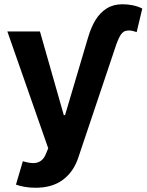

<svg xmlns="http://www.w3.org/2000/svg" viewBox="-20 -677 684 896"><path d="M54.5 184.5 86.6 75.4Q114.4 83.8 135 84.1Q155.6 84.3 170.9 73.4Q186.3 62.6 195.6 37.9L205.1 15L14.3 -530.3H166.4L277.7 -139.8H283.6L391.4 -503.4Q405.4 -550.7 426.3 -584.6Q447.2 -618.5 478.3 -637.8Q509.4 -657.1 551.1 -657.1Q576.9 -657.1 600.6 -652.1Q624.4 -647.1 644 -637L617.7 -527Q604 -531.9 593.6 -533.8Q583.1 -535.7 573.3 -534.1Q561.7 -533 553.1 -525.7Q544.5 -518.4 537.8 -505.2Q531 -491.9 523 -470.3L345.6 57.9Q323.7 124.4 273.9 161.8Q224.2 199.2 145.4 199.2Q119.1 199.2 94.8 195Q70.6 190.7 54.5 184.5Z"/></svg>

Font: Pretendard Std Variable
Style: Regular
Weight: 400
Designer: Base glyphs from Inter by Rasmus Andersson; Hangeul glyphs from Noto Sans CJK(Source Han Sans) by Jang Soo-young and Kan
Foundry: Kil Hyung-jin
Version: Version 1.309;Glyphs 3.2 (3225)